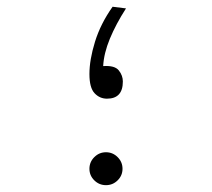

<svg xmlns="http://www.w3.org/2000/svg" viewBox="-20 -537 626 567"><path d="M293 9.8Q272.9 9.8 258.5 -4.4Q244.1 -18.6 244.1 -38.6Q244.1 -58.6 258.5 -73Q272.9 -87.4 293 -87.4Q313 -87.4 327.4 -73Q341.8 -58.6 341.8 -38.6Q341.8 -18.6 327.4 -4.4Q313 9.8 293 9.8ZM295.9 -245.6Q274.4 -245.6 259.3 -261.7Q244.1 -277.8 244.1 -318.4Q244.1 -360.4 260.5 -413.6Q276.9 -466.8 312.5 -517.1L352.1 -512.2Q322.3 -465.8 304.4 -422.6Q286.6 -379.4 284.7 -341.8Q318.8 -344.2 330.8 -329.1Q342.8 -314 342.8 -296.4Q342.8 -245.6 295.9 -245.6Z"/></svg>

Font: Cascadia Mono ExtraLight
Style: Regular
Weight: 200
Monospace: yes
Designer: Aaron Bell
Foundry: Saja Typeworks
Version: Version 2404.023; ttfautohint (v1.8.4)